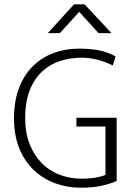

<svg xmlns="http://www.w3.org/2000/svg" viewBox="-20 -864 620 892"><path d="M348 -638Q400 -638 440.5 -630Q481 -622 517 -602L504 -560Q469 -577 433 -586.5Q397 -596 359 -596Q308 -596 260.5 -581Q213 -566 176.5 -532.5Q140 -499 118.5 -445.5Q97 -392 97 -314Q97 -247 117.5 -195Q138 -143 173 -107Q208 -71 256 -52.5Q304 -34 359 -34Q398 -34 427.5 -39.5Q457 -45 470 -52V-276H335V-317H522V-23Q489 -9 450 -0.5Q411 8 354 8Q291 8 235 -13Q179 -34 136.5 -74.5Q94 -115 69.5 -175Q45 -235 45 -314Q45 -393 68 -454Q91 -515 131.5 -555.5Q172 -596 227.5 -617Q283 -638 348 -638ZM324 -844H373L498 -710H438L348 -809L258 -710H202Z"/></svg>

Font: Ek Mukta ExtraLight
Style: Regular
Weight: 275
Designer: Girish Dalvi and Yashodeep Gholap
Foundry: Ek Type
Version: Version 2.538;PS 1.002;hotconv 16.6.51;makeotf.lib2.5.65220;